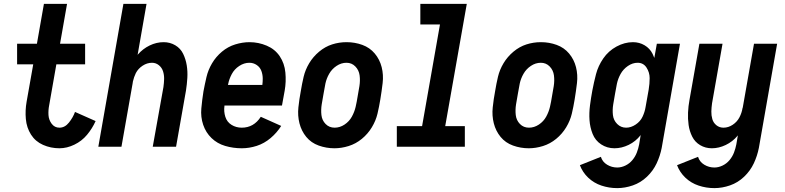

<svg xmlns="http://www.w3.org/2000/svg" viewBox="-20 -755 4040 988"><path d="M286 8Q241 8 201.5 -9.5Q162 -27 139.5 -62.5Q117 -98 113 -142.5Q109 -187 117 -232L151 -424H68V-530H170L206 -735H325L289 -530H418V-424H270L233 -213Q228 -188 229.5 -163Q231 -138 246 -118Q261 -98 286 -98Q314 -98 335 -124.5Q356 -151 366 -179L472 -132Q455 -94 428 -61.5Q401 -29 362.5 -10.5Q324 8 286 8Z M486 0 615 -735H734L688 -472L689 -474Q715 -504 750 -521Q785 -538 822 -538Q855 -538 882 -522Q909 -506 922.5 -478Q936 -450 941 -418.5Q946 -387 944 -354Q942 -321 937 -289L886 0H766L821 -307Q824 -328 824.5 -348.5Q825 -369 819 -388Q813 -407 797.5 -419.5Q782 -432 762 -432Q737 -432 714 -417Q691 -402 679 -379Q669 -358 664 -336L663 -330V-329L605 0Z M1224 8Q1180 8 1139 -4Q1098 -16 1068.5 -44.5Q1039 -73 1025.5 -113Q1012 -153 1016 -197Q1020 -241 1027 -285Q1034 -322 1042.5 -358.5Q1051 -395 1071 -429Q1091 -463 1122 -489Q1153 -515 1190.5 -526.5Q1228 -538 1264 -538Q1310 -538 1352.5 -520Q1395 -502 1419.5 -465.5Q1444 -429 1448.5 -382Q1453 -335 1445 -289L1431 -212H1135V-210Q1131 -181 1139.5 -154Q1148 -127 1171.5 -112.5Q1195 -98 1224 -98Q1286 -98 1322 -154L1427 -107Q1405 -72 1372.5 -44.5Q1340 -17 1301.5 -4.5Q1263 8 1224 8ZM1153 -318H1330Q1332 -334 1332 -350Q1332 -371 1325 -390Q1318 -409 1301 -420.5Q1284 -432 1263 -432Q1236 -432 1211 -415.5Q1186 -399 1172.5 -373.5Q1159 -348 1154 -322Z M1701 8Q1659 8 1620 -6Q1581 -20 1556 -50.5Q1531 -81 1521 -120.5Q1511 -160 1515.5 -202.5Q1520 -245 1528 -287Q1534 -324 1542.5 -360Q1551 -396 1571 -429.5Q1591 -463 1622 -489Q1653 -515 1689 -526.5Q1725 -538 1763 -538H1764Q1806 -538 1844.5 -524Q1883 -510 1908.5 -479.5Q1934 -449 1944 -409.5Q1954 -370 1949 -327.5Q1944 -285 1937 -243Q1931 -206 1922.5 -170Q1914 -134 1893.5 -100Q1873 -66 1842 -40.5Q1811 -15 1774 -3.5Q1737 8 1701 8ZM1702 -98Q1729 -98 1753 -114Q1777 -130 1790.5 -154.5Q1804 -179 1810 -205Q1816 -231 1820 -257Q1825 -284 1829.5 -312Q1834 -340 1830.5 -367Q1827 -394 1808.5 -413Q1790 -432 1763 -432Q1736 -432 1712 -416Q1688 -400 1674 -375.5Q1660 -351 1654.5 -325Q1649 -299 1645 -273Q1640 -246 1635.5 -218Q1631 -190 1634 -163Q1637 -136 1655.5 -117Q1674 -98 1702 -98Z M2022 0V-106H2152L2244 -629H2143V-735H2382L2271 -106H2372V0Z M2701 8Q2659 8 2620 -6Q2581 -20 2556 -50.5Q2531 -81 2521 -120.5Q2511 -160 2515.5 -202.5Q2520 -245 2528 -287Q2534 -324 2542.5 -360Q2551 -396 2571 -429.5Q2591 -463 2622 -489Q2653 -515 2689 -526.5Q2725 -538 2763 -538H2764Q2806 -538 2844.5 -524Q2883 -510 2908.5 -479.5Q2934 -449 2944 -409.5Q2954 -370 2949 -327.5Q2944 -285 2937 -243Q2931 -206 2922.5 -170Q2914 -134 2893.5 -100Q2873 -66 2842 -40.5Q2811 -15 2774 -3.5Q2737 8 2701 8ZM2702 -98Q2729 -98 2753 -114Q2777 -130 2790.5 -154.5Q2804 -179 2810 -205Q2816 -231 2820 -257Q2825 -284 2829.5 -312Q2834 -340 2830.5 -367Q2827 -394 2808.5 -413Q2790 -432 2763 -432Q2736 -432 2712 -416Q2688 -400 2674 -375.5Q2660 -351 2654.5 -325Q2649 -299 2645 -273Q2640 -246 2635.5 -218Q2631 -190 2634 -163Q2637 -136 2655.5 -117Q2674 -98 2702 -98Z M3156 213Q3114 213 3075 200Q3036 187 3007 159.5Q2978 132 2964 95L3072 52Q3080 78 3104 92.5Q3128 107 3156 107Q3177 107 3198 97Q3219 87 3234 69Q3249 51 3257 30Q3265 9 3269 -12L3277 -61L3276 -59Q3251 -27 3215 -9.5Q3179 8 3142 8Q3104 8 3073.5 -12Q3043 -32 3029.5 -66Q3016 -100 3013.5 -137Q3011 -174 3016 -212.5Q3021 -251 3028 -289Q3036 -331 3047 -373.5Q3058 -416 3084.5 -454.5Q3111 -493 3152.5 -515.5Q3194 -538 3237 -538Q3270 -538 3297 -522Q3324 -506 3338 -478Q3343 -468 3347 -457L3360 -530H3479L3385 6Q3377 47 3359 85.5Q3341 124 3309 154.5Q3277 185 3236.5 199Q3196 213 3156 213ZM3202 -98Q3227 -98 3251 -114Q3275 -130 3286.5 -154.5Q3298 -179 3302 -204L3318 -294Q3323 -324 3323 -353Q3323 -382 3307 -407Q3291 -432 3261 -432Q3235 -432 3211 -415.5Q3187 -399 3173.5 -374.5Q3160 -350 3154.5 -324Q3149 -298 3145 -273Q3140 -245 3135.5 -217.5Q3131 -190 3134 -163Q3137 -136 3156 -117Q3175 -98 3202 -98Z M3656 213Q3614 213 3575 200Q3536 187 3507 159.5Q3478 132 3464 95L3572 52Q3580 78 3604 92.5Q3628 107 3656 107Q3677 107 3698 97Q3719 87 3734 69Q3749 51 3757 30Q3765 9 3769 -12L3777 -59L3775 -56Q3750 -26 3714.5 -9Q3679 8 3643 8Q3610 8 3583 -8Q3556 -24 3542 -52Q3528 -80 3523.5 -111.5Q3519 -143 3520.5 -176Q3522 -209 3528 -241L3579 -530H3698L3644 -223Q3641 -202 3640.5 -181.5Q3640 -161 3645.5 -142Q3651 -123 3666.5 -110.5Q3682 -98 3703 -98Q3728 -98 3750.5 -113Q3773 -128 3785 -151Q3797 -174 3801 -199L3802 -201L3860 -530H3979L3885 6Q3877 47 3859 85.5Q3841 124 3809 154.5Q3777 185 3736.5 199Q3696 213 3656 213Z"/></svg>

Font: Iosevka SS08
Style: Bold Italic
Weight: 700
Italic angle: -10°
Monospace: yes
Designer: Belleve Invis
Foundry: Belleve Invis
Version: 2.1.0; ttfautohint (v1.8.2)